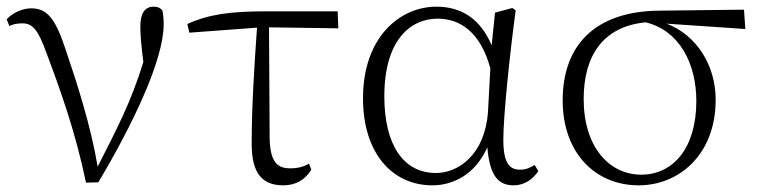

<svg xmlns="http://www.w3.org/2000/svg" viewBox="-20 -542 2277 576"><path d="M238 6 275 5C375 -163 471 -360 471 -469C471 -485 470 -497 467 -511C461 -518 454 -522 441 -522C415 -522 401 -503 401 -462C401 -437 404 -404 410 -356C374 -238 332 -158 273 -42C252 -166 212 -290 176 -396C147 -483 123 -517 74 -517C48 -517 18 -504 0 -484L8 -464C18 -469 31 -472 47 -472C77 -472 94 -454 119 -384C161 -273 207 -144 238 6Z M830 14C869 14 896 -4 914 -33L907 -51C891 -42 874 -37 851 -37C814 -37 791 -53 789 -125L787 -460L995 -457L993 -508H777C671 -508 606 -499 542 -470L548 -444L751 -459C743 -345 735 -221 735 -111C735 -20 768 14 830 14Z M1277 14C1340 14 1406 -19 1442 -100C1449 -16 1474 14 1521 14C1553 14 1579 -4 1595 -29L1584 -47C1570 -39 1559 -33 1540 -33C1508 -33 1490 -53 1490 -123C1490 -194 1509 -377 1527 -511L1517 -518L1465 -504L1455 -406C1420 -488 1362 -522 1289 -522C1181 -522 1069 -432 1069 -247C1069 -81 1158 14 1277 14ZM1451 -337 1444 -207C1435 -78 1355 -23 1288 -23C1191 -23 1133 -106 1133 -253C1133 -419 1209 -486 1293 -486C1358 -486 1421 -448 1451 -337Z M1896 14C2017 14 2127 -78 2127 -243C2127 -345 2071 -436 1980 -471L2216 -455L2212 -513L1957 -510C1762 -508 1668 -403 1668 -241C1668 -84 1765 14 1896 14ZM1917 -475C2017 -451 2069 -353 2069 -239C2069 -96 1998 -18 1904 -18C1806 -18 1731 -103 1731 -245C1731 -377 1791 -463 1917 -475Z"/></svg>

Font: Noto Serif CJK HK ExtraLight
Style: Regular
Weight: 200
Designer: Ryoko NISHIZUKA 西塚涼子 (kana & ideographs); Frank Grießhammer (Latin, Greek & Cyrillic); Wenlong ZHANG 张文龙 (bopomofo); San
Foundry: Adobe
Version: Version 2.001;hotconv 1.1.0;makeotfexe 2.6.0